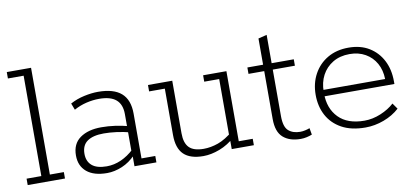

<svg xmlns="http://www.w3.org/2000/svg" viewBox="-60 -774 2100 974"><g transform="rotate(-10 990.5 -286.5)"><path d="M16 0V-33H92V-550H11V-583H136V-33H208V0Z M424 10Q356 10 319.5 -20.5Q283 -51 283 -105Q283 -165 324.5 -194.5Q366 -224 434 -224Q470 -224 505 -219Q540 -214 579 -204L564 -196V-269Q564 -319 535.5 -343.5Q507 -368 448 -368Q416 -368 382.5 -360Q349 -352 318 -335L305 -369Q338 -387 377 -395.5Q416 -404 449 -404Q529 -404 568.5 -369.5Q608 -335 608 -264V-33H679V0H566V-60L572 -56Q541 -23 501.5 -6.5Q462 10 424 10ZM428 -24Q466 -24 502 -40Q538 -56 570 -86L564 -70V-186L580 -172Q541 -182 506 -186.5Q471 -191 441 -191Q386 -191 356.5 -170.5Q327 -150 327 -106Q327 -67 352 -45.5Q377 -24 428 -24Z M920 10Q852 10 819 -22Q786 -54 786 -122V-361H705V-394H830V-123Q830 -73 853 -49.5Q876 -26 928 -26Q964 -26 1002.5 -39.5Q1041 -53 1086 -91L1066 -67V-361H989V-394H1109V-33H1181V0H1067V-54L1086 -58Q1049 -24 1004.5 -7Q960 10 920 10Z M1421 10Q1364 10 1331 -19Q1298 -48 1298 -114V-361H1217V-394H1298V-529L1342 -540V-394H1456V-361H1342V-121Q1342 -66 1364.5 -46Q1387 -26 1425 -26Q1437 -26 1450.5 -29Q1464 -32 1474 -36L1480 -2Q1468 3 1452.5 6.5Q1437 10 1421 10Z M1755 10Q1682 10 1633 -17Q1584 -44 1559 -90.5Q1534 -137 1534 -197Q1534 -256 1559.5 -303Q1585 -350 1631 -377Q1677 -404 1739 -404Q1801 -404 1845 -377Q1889 -350 1913 -303.5Q1937 -257 1937 -196V-182H1565V-215H1895Q1894 -261 1874.5 -296Q1855 -331 1820 -351Q1785 -371 1739 -371Q1689 -371 1652.5 -349Q1616 -327 1596.5 -290Q1577 -253 1577 -206V-197Q1577 -119 1623 -72Q1669 -25 1756 -25Q1798 -25 1840 -42.5Q1882 -60 1910 -86L1931 -56Q1897 -25 1850 -7.5Q1803 10 1755 10Z"/></g></svg>

Font: Rokkitt ExtraLight
Style: Regular
Weight: 250
Version: Version 3.103